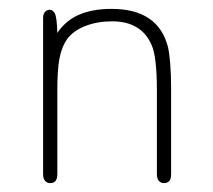

<svg xmlns="http://www.w3.org/2000/svg" viewBox="-20 -404 479 432"><path d="M109 -330Q108 -365 103.5 -373.5Q99 -382 92 -382Q85 -382 81 -377Q77 -372 77 -364V-12Q77 -2 81.5 3Q86 8 93 8Q101 8 105 3Q109 -2 109 -12V-202Q109 -248 114 -273.5Q119 -299 131 -316Q145 -335 172 -345.5Q199 -356 232 -356Q298 -356 321 -303Q327 -290 330 -264Q333 -238 333 -202V-12Q333 -2 337.5 3Q342 8 349 8Q357 8 361 3Q365 -2 365 -12V-205Q365 -237 363 -261Q361 -285 358 -298Q336 -384 231 -384Q188 -384 158 -371Q128 -358 109 -330Z"/></svg>

Font: Beiruti ExtraLight
Style: Regular
Weight: 250
Designer: Arlette Boutros
Foundry: Boutros
Version: Version 1.41